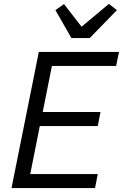

<svg xmlns="http://www.w3.org/2000/svg" viewBox="-20 -964 630 984"><path d="M440 -769 579 -912 538 -944 398 -827 308 -943 264 -912 346 -769ZM467 0 481 -72H135L184 -318H481L495 -390H199L246 -626H575L590 -698H179L39 0Z"/></svg>

Font: LVC Sans
Style: Italic
Weight: 400
Italic angle: -11.31°
Designer: Mike Abbink, Paul van der Laan, Pieter van Rosmalen
Foundry: Bold Monday
Version: Version 3.0